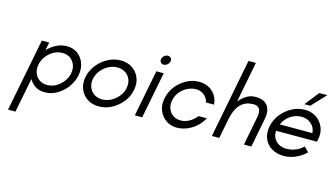

<svg xmlns="http://www.w3.org/2000/svg" viewBox="-105 -1128 3077 1757"><g transform="rotate(15 1433.5 -250.0)"><path d="M51 250 186 -440H256L241 -365Q278 -403 323.5 -426.5Q369 -450 423 -450Q485 -450 527 -417.5Q569 -385 587 -333Q605 -281 593 -220Q581 -160 543 -107.5Q505 -55 450.5 -22.5Q396 10 334 10Q298 10 270 -0.5Q242 -11 221 -30.5Q200 -50 185 -75L121 250ZM337 -60Q382 -60 421 -82.5Q460 -105 487.5 -141.5Q515 -178 523 -220Q531 -263 518 -299Q505 -335 474.5 -357.5Q444 -380 399 -380Q354 -380 314.5 -357.5Q275 -335 248 -299Q221 -263 213 -220Q205 -178 217.5 -141.5Q230 -105 261 -82.5Q292 -60 337 -60Z M844 7Q781 7 734.5 -23.5Q688 -54 667 -106Q646 -158 658 -222Q671 -286 712 -338Q753 -390 811 -421Q869 -452 933 -452Q997 -452 1043 -421Q1089 -390 1110 -338Q1131 -286 1118 -222Q1106 -158 1064.5 -106Q1023 -54 965 -23.5Q907 7 844 7ZM857 -63Q901 -63 941.5 -84.5Q982 -106 1011 -142Q1040 -178 1048 -222Q1057 -267 1042.5 -303Q1028 -339 996 -360.5Q964 -382 919 -382Q875 -382 834.5 -360.5Q794 -339 765.5 -303Q737 -267 728 -222Q720 -178 734.5 -142Q749 -106 781 -84.5Q813 -63 857 -63Z M1185 0 1271 -440H1341L1255 0ZM1320 -516Q1301 -516 1290.5 -529Q1280 -542 1284 -561Q1288 -579 1303.5 -592Q1319 -605 1337 -605Q1356 -605 1366.5 -592Q1377 -579 1373 -561Q1371 -549 1362.5 -538.5Q1354 -528 1343 -522Q1332 -516 1320 -516Z M1581 10Q1528 10 1483.5 -19.5Q1439 -49 1416.5 -101Q1394 -153 1407 -220Q1419 -283 1459 -335Q1499 -387 1556 -418Q1613 -449 1676 -449Q1725 -449 1765 -429Q1805 -409 1830.5 -371.5Q1856 -334 1860 -282H1784Q1774 -325 1741 -350.5Q1708 -376 1669 -376Q1626 -376 1586 -356.5Q1546 -337 1517 -302Q1488 -267 1479 -220Q1471 -178 1484 -142Q1497 -106 1527.5 -84.5Q1558 -63 1601 -63Q1643 -63 1682.5 -85Q1722 -107 1750 -144H1829Q1802 -95 1762.5 -60.5Q1723 -26 1676.5 -8Q1630 10 1581 10Z M1915 0 2061 -750H2131L2056 -364Q2084 -400 2123 -424.5Q2162 -449 2211 -449Q2266 -449 2298.5 -427.5Q2331 -406 2342 -367Q2353 -328 2342 -275L2289 0H2219L2272 -275Q2278 -301 2275 -325Q2272 -349 2256.5 -364Q2241 -379 2209 -379Q2155 -379 2117.5 -356Q2080 -333 2056.5 -289.5Q2033 -246 2021 -184L1985 0Z M2599 7Q2533 7 2483.5 -21.5Q2434 -50 2411.5 -101.5Q2389 -153 2402 -222Q2415 -286 2456 -338Q2497 -390 2555 -421Q2613 -452 2677 -452Q2739 -452 2785 -421Q2831 -390 2853 -339Q2875 -288 2863 -226L2857 -198H2439L2454 -263H2796Q2795 -297 2777.5 -323.5Q2760 -350 2730.5 -366Q2701 -382 2663 -382Q2616 -382 2576 -360Q2536 -338 2509 -300.5Q2482 -263 2473 -216Q2464 -170 2480 -135.5Q2496 -101 2528.5 -82Q2561 -63 2601 -63Q2632 -63 2660 -70Q2688 -77 2713.5 -91Q2739 -105 2761 -127L2805 -83Q2777 -55 2742 -34.5Q2707 -14 2670 -3.5Q2633 7 2599 7ZM2657 -500 2763 -634H2839L2713 -500Z"/></g></svg>

Font: Teachers
Style: Italic
Weight: 400
Italic angle: -11°
Designer: Alfredo Marco Pradil, Chank Diesel
Version: Version 1.001